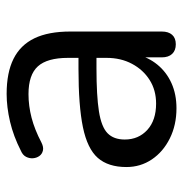

<svg xmlns="http://www.w3.org/2000/svg" viewBox="-7 -528 544 570"><g transform="rotate(-90 265.0 -243.0)"><path d="M228.7 8.9Q178.8 8.9 139.2 -10.8Q99.5 -30.5 76.8 -64.1Q54.1 -97.8 54.1 -139.7Q54.1 -193.7 81.3 -224.7Q108.5 -255.6 172.3 -268.8Q236.1 -282 345.8 -282H391.1V-228.6H347.4Q265.8 -228.6 219.5 -221.3Q173.2 -214 154.5 -195.7Q135.8 -177.5 135.8 -144.6Q135.8 -103.7 164.4 -77.6Q193 -51.6 242.5 -51.6Q282.3 -51.6 312.6 -70.8Q342.9 -90 360.5 -123.1Q378.2 -156.2 378.2 -198.7V-313.1Q378.2 -374.8 353 -402.6Q327.8 -430.4 270.5 -430.4Q235.7 -430.4 200.6 -421.3Q165.5 -412.2 126.9 -392Q113.2 -385.1 103 -387.6Q92.7 -390 86.8 -398.2Q81 -406.5 80.2 -417Q79.4 -427.5 84.4 -437.5Q89.5 -447.5 102.2 -452.9Q145.5 -475 188.8 -485.2Q232.1 -495.3 271.3 -495.3Q334.3 -495.3 375.3 -474.9Q416.2 -454.5 436.3 -412.9Q456.4 -371.3 456.4 -306.1V-34.8Q456.4 -14.9 446.7 -4Q437 6.9 418.5 6.9Q400.1 6.9 389.9 -4Q379.7 -14.9 379.7 -34.8V-113H389.3Q380.7 -75.4 358.3 -48Q336 -20.7 303.1 -5.9Q270.2 8.9 228.7 8.9Z"/></g></svg>

Font: Nunito ExtraLight
Style: Regular
Weight: 200
Designer: Vernon Adams
Foundry: Vernon Adams
Version: Version 3.602